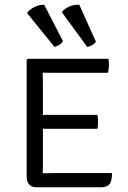

<svg xmlns="http://www.w3.org/2000/svg" viewBox="-20 -790 540 810"><path d="M452.5 -60Q452.5 -25.5 441.8 -12.8Q431 0 406 0H132.5Q114 0 103.2 -11.8Q92.5 -23.5 92.5 -44.5V-537L97.5 -542H437.5Q439 -534.5 439.2 -527.5Q439.5 -520.5 439.5 -514.5Q439.5 -508.5 438.5 -499.8Q437.5 -491 434.5 -483H214Q203 -483 188.8 -483Q174.5 -483 160 -483.5Q160 -474 160.5 -461Q161 -448 161 -433V-305Q175.5 -305.5 189.5 -305.5Q203.5 -305.5 214 -305.5H390.5Q393 -298 393.2 -289.5Q393.5 -281 393.5 -276Q393.5 -270 393.2 -262Q393 -254 390.5 -246.5H214Q203.5 -246.5 189.5 -246.5Q175.5 -246.5 161 -247V-92.5Q161 -83.5 160.5 -73Q160 -62.5 160 -59Q181 -60 214.5 -60ZM314.5 -770 384.5 -614.5Q379 -605.5 369 -599.8Q359 -594 348 -592L240.5 -739Q251.5 -752.5 271.2 -761.8Q291 -771 314.5 -770ZM166.5 -770 245.5 -616.5Q240 -607 230.5 -601Q221 -595 210 -592L94 -735Q104 -749 123.5 -759.5Q143 -770 166.5 -770Z"/></svg>

Font: Signika Negative SC Light
Style: Regular
Weight: 300
Designer: Anna Giedryś
Foundry: Anna Giedryś
Version: Version 2.000; ttfautohint (v1.8.3) -l 8 -r 50 -G 200 -x 9 -